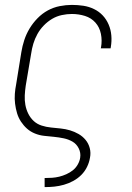

<svg xmlns="http://www.w3.org/2000/svg" viewBox="-20 -558 540 783"><path d="M162 205V168H163Q178 168 192.5 167Q207 166 221.5 162.5Q236 159 250.5 152.5Q265 146 277 136.5Q289 127 297 113Q305 99 307 85Q310 65 301 47Q292 29 275.5 19.5Q259 10 239.5 6Q220 2 200 0Q180 -2 160.5 -4Q141 -6 122.5 -13.5Q104 -21 90 -33.5Q76 -46 65.5 -62Q55 -78 49.5 -96.5Q44 -115 41.5 -135Q39 -155 40.5 -175Q42 -195 46 -215L67 -345Q71 -370 79 -394.5Q87 -419 100.5 -441.5Q114 -464 133 -483.5Q152 -503 175 -515.5Q198 -528 223.5 -533Q249 -538 273 -538Q297 -538 320 -534.5Q343 -531 363.5 -521Q384 -511 399 -495Q414 -479 423 -458Q432 -437 434 -413.5Q436 -390 432 -367Q432 -365 431.5 -363.5Q431 -362 431 -361H391Q391 -362 391.5 -363Q392 -364 392 -365Q397 -393 391.5 -420Q386 -447 369 -466Q352 -485 326.5 -493Q301 -501 273 -501Q253 -501 232 -496.5Q211 -492 192.5 -481Q174 -470 158.5 -454Q143 -438 132.5 -419Q122 -400 116 -380Q110 -360 107 -339L85 -209Q82 -189 81 -169Q80 -149 83.5 -130Q87 -111 95.5 -94Q104 -77 117.5 -64.5Q131 -52 149.5 -46Q168 -40 188 -38Q208 -36 227.5 -34Q247 -32 265.5 -26.5Q284 -21 300.5 -11.5Q317 -2 329 12.5Q341 27 346 46Q351 65 347 85Q344 104 335 122.5Q326 141 311.5 155.5Q297 170 278.5 180Q260 190 240.5 195.5Q221 201 202 203Q183 205 163 205Z"/></svg>

Font: Iosevka Slab XLtObl
Style: Regular
Weight: 200
Italic angle: -9°
Monospace: yes
Designer: Belleve Invis
Foundry: Belleve Invis
Version: Version 11.1.1; ttfautohint (v1.8.3)